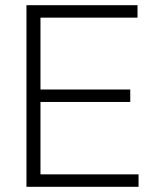

<svg xmlns="http://www.w3.org/2000/svg" viewBox="-20 -720 602 740"><path d="M510 -700V-652H136V-375H482V-327H136V-48H514V0H82V-700Z"/></svg>

Font: Space Grotesk Variable
Style: Regular
Weight: 400
Designer: Florian Karsten (Space Grotesk), Colophon Foundry (Space Mono)
Foundry: Florian Karsten
Version: Version 1.106